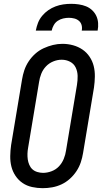

<svg xmlns="http://www.w3.org/2000/svg" viewBox="-20 -975 540 1003"><path d="M203 8Q175 8 147.5 2Q120 -4 98 -19Q76 -34 61 -56.5Q46 -79 39.5 -105Q33 -131 33.5 -160Q34 -189 38 -217L95 -559Q99 -584 107 -608Q115 -632 129.5 -654Q144 -676 164 -694Q184 -712 208 -723Q232 -734 256.5 -740Q281 -746 306 -746Q335 -746 362 -738.5Q389 -731 411 -716Q433 -701 448 -678.5Q463 -656 469.5 -630Q476 -604 475.5 -575Q475 -546 471 -518L414 -176Q410 -151 402 -127Q394 -103 379.5 -81Q365 -59 345 -41Q325 -23 301.5 -12Q278 -1 253 3.5Q228 8 203 8ZM205 -72Q227 -72 249.5 -80.5Q272 -89 288 -106Q304 -123 313 -145Q322 -167 325 -189L382 -531Q386 -555 385.5 -578.5Q385 -602 375.5 -622Q366 -642 346 -652.5Q326 -663 302 -663Q280 -663 258 -654Q236 -645 220 -628Q204 -611 195.5 -589.5Q187 -568 184 -546L127 -204Q124 -188 123.5 -172.5Q123 -157 125 -142.5Q127 -128 133 -114Q139 -100 149.5 -90.5Q160 -81 175 -76.5Q190 -72 205 -72ZM167 -815Q171 -836 178.5 -855.5Q186 -875 200 -892Q214 -909 232 -921.5Q250 -934 270 -941.5Q290 -949 310.5 -952Q331 -955 352 -955Q372 -955 392 -952Q412 -949 429.5 -942Q447 -935 461 -922Q475 -909 483 -892Q491 -875 492.5 -855Q494 -835 490 -815H407Q410 -829 406.5 -843Q403 -857 392.5 -866Q382 -875 368 -878.5Q354 -882 340 -882Q325 -882 310 -878.5Q295 -875 282 -866.5Q269 -858 261 -844Q253 -830 250 -815Z"/></svg>

Font: Iosevka Slab Medium
Style: Italic
Weight: 500
Italic angle: -9°
Monospace: yes
Designer: Belleve Invis
Foundry: Belleve Invis
Version: Version 11.1.0; ttfautohint (v1.8.3)